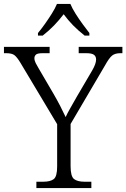

<svg xmlns="http://www.w3.org/2000/svg" viewBox="-28 -951 639 971"><path d="M156 0V-32H191Q226 -32 243.5 -45Q261 -58 261 -109V-323L75 -634Q58 -662 45 -672Q32 -682 3 -682H-8V-714H223V-682H188Q161 -682 153.5 -674.5Q146 -667 146 -657Q146 -645 152.5 -632Q159 -619 167 -606L243 -476Q261 -445 276.5 -415Q292 -385 304 -359Q312 -377 327.5 -404Q343 -431 361 -463L439 -596Q458 -629 458 -650Q458 -666 447 -674Q436 -682 408 -682H370V-714H591V-682H581Q554 -682 539 -670Q524 -658 503 -620L329 -324V-111Q329 -59 346.5 -45.5Q364 -32 399 -32H434V0ZM164 -784Q180 -803 198.5 -829Q217 -855 234 -882Q251 -909 260 -931H328Q337 -909 354 -882Q371 -855 390 -829Q409 -803 424 -784V-771H400Q367 -797 341.5 -823Q316 -849 294 -879Q271 -849 246 -823Q221 -797 188 -771H164Z"/></svg>

Font: Noto Serif Tamil Light
Style: Regular
Weight: 300
Designer: Indian Type Foundry, Tom Grace, and the Monotype Design Team
Foundry: Monotype Imaging Inc.
Version: Version 2.004; ttfautohint (v1.8.4.7-5d5b)